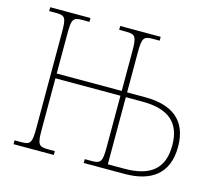

<svg xmlns="http://www.w3.org/2000/svg" viewBox="-102 -841 1088 967"><g transform="rotate(15 442.0 -357.0)"><path d="M45 0H255V-20H219C170 -20 163 -31 163 -108V-375H502V-108C502 -31 495 -20 447 -20H411V0H624C762 0 849 -61 849 -201C849 -342 762 -400 624 -400H530V-606C530 -683 537 -694 585 -694H621V-714H410V-694H446C495 -694 502 -683 502 -606V-400H163V-606C163 -683 169 -694 218 -694H255V-714H45V-694H81C129 -694 135 -683 135 -606V-108C135 -31 128 -20 80 -20H45ZM616 -25H530V-375H616C753 -375 819 -319 819 -201C819 -80 753 -25 616 -25Z"/></g></svg>

Font: Noto Serif SemiCondensed Thin
Style: Regular
Weight: 100
Width: 4
Designer: Monotype Design Team
Foundry: Monotype Imaging Inc.
Version: Version 2.015